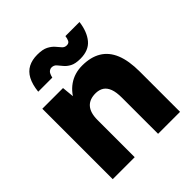

<svg xmlns="http://www.w3.org/2000/svg" viewBox="-195 -837 964 964"><g transform="rotate(-45 286.5 -355.0)"><path d="M51 0V-500H198L207 -408V0ZM373 0V-256H529V0ZM373 -256Q373 -296 364 -319.5Q355 -343 338.5 -354Q322 -365 298 -366Q253 -367 230 -341.5Q207 -316 207 -264H160Q160 -343 184 -398.5Q208 -454 249.5 -483Q291 -512 346 -512Q406 -512 447 -487.5Q488 -463 508.5 -413Q529 -363 529 -285V-256ZM364 -542Q328 -542 308 -553Q288 -564 277 -578Q266 -592 256 -603Q246 -614 230 -614Q221 -614 212 -607Q203 -600 197 -575H97Q102 -622 118 -652Q134 -682 161 -696Q188 -710 225 -710Q263 -710 284 -699Q305 -688 317 -674Q329 -660 338.5 -649Q348 -638 363 -638Q378 -638 383.5 -649Q389 -660 391 -676H491Q483 -614 453 -578Q423 -542 364 -542Z"/></g></svg>

Font: Figtree Light ExtraBold
Style: Regular
Weight: 800
Version: Version 2.001;gftools[0.9.30]